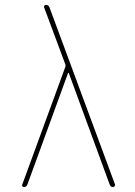

<svg xmlns="http://www.w3.org/2000/svg" viewBox="-20 -750 540 770"><path d="M76.2 0Q72.3 0 69.8 -2.9Q67.4 -5.9 69.3 -9.8L242.2 -482.4Q243.2 -486.3 242.2 -491.2L157.2 -719.7Q155.3 -723.6 157.7 -727.1Q160.2 -730.5 164.1 -730.5Q174.8 -730.5 178.7 -719.7L441.4 -9.8Q442.4 -5.9 439.5 -2.9Q436.5 0 433.6 0Q422.9 0 419.9 -9.8L255.9 -457Q255.9 -458 253.9 -458Q252.9 -458 252.9 -457L89.8 -9.8Q85.9 0 76.2 0Z"/></svg>

Font: Rounded-X Mgen+ 1mn thin
Style: Regular
Weight: 100
Designer: [Source Han Sans]
Ryoko NISHIZUKA  (kana & ideographs); Paul D. Hunt (Latin, Greek & Cyrillic); Wenlong ZHANG  (bopomofo
Version: Version 1.059.20150602